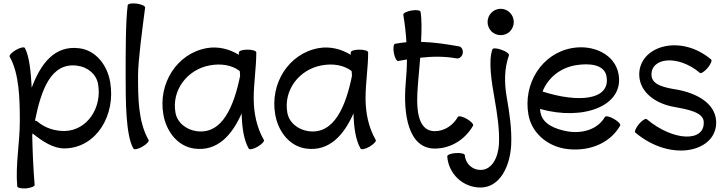

<svg xmlns="http://www.w3.org/2000/svg" viewBox="-20 -837 4215 1114"><path d="M36 -508C92 -410 95 -262 95 -133C95 -7 69 119 80 244C81 253 104 258 132 256C160 253 182 244 181 236C173 140 169 44 167 -51C168 -55 168 -59 169 -63C226 -17 290 26 358 24C539 20 653 -169 619 -362C602 -460 536 -545 440 -557C299 -575 217 -471 164 -328C159 -425 149 -515 124 -559C120 -566 96 -561 72 -547C48 -533 32 -516 36 -508ZM198 -131C194 -135 189 -137 183 -137C218 -311 274 -476 427 -456C487 -449 539 -408 549 -349C573 -213 487 -81 357 -77C299 -76 242 -94 198 -131Z M721 -807C709 -718 709 -536 709 -400C709 -255 709 -52 754 25C759 33 782 28 806 14C831 0 847 -18 842 -25C781 -132 781 -271 781 -400C781 -484 805 -662 822 -793C823 -802 802 -812 774 -816C746 -820 722 -815 721 -807Z M1511 -25C1469 -98 1452 -182 1452 -267C1452 -356 1467 -444 1467 -533C1467 -542 1444 -549 1416 -549C1388 -549 1366 -542 1366 -533C1366 -529 1366 -524 1366 -519C1310 -553 1246 -569 1181 -558C1005 -527 896 -351 928 -172C945 -74 1011 12 1107 25C1239 43 1325 -50 1382 -179C1384 -103 1393 -27 1423 25C1428 33 1451 28 1475 14C1499 0 1516 -18 1511 -25ZM1121 -76C1061 -84 1008 -125 998 -184C975 -314 1067 -435 1199 -458C1260 -469 1324 -461 1371 -425C1372 -416 1373 -406 1373 -396C1338 -224 1271 -55 1121 -76Z M2160 -25C2118 -98 2101 -182 2101 -267C2101 -356 2116 -444 2116 -533C2116 -542 2093 -549 2065 -549C2037 -549 2015 -542 2015 -533C2015 -529 2015 -524 2015 -519C1959 -553 1895 -569 1830 -558C1654 -527 1545 -351 1577 -172C1594 -74 1660 12 1756 25C1888 43 1974 -50 2031 -179C2033 -103 2042 -27 2072 25C2077 33 2100 28 2124 14C2148 0 2165 -18 2160 -25ZM1770 -76C1710 -84 1657 -125 1647 -184C1624 -314 1716 -435 1848 -458C1909 -469 1973 -461 2020 -425C2021 -416 2022 -406 2022 -396C1987 -224 1920 -55 1770 -76Z M2290 -483C2307 -486 2324 -489 2341 -492C2341 -446 2338 -401 2334 -355C2318 -172 2350 25 2503 25C2596 25 2679 -28 2725 -108C2729 -116 2713 -133 2689 -147C2665 -161 2641 -166 2637 -159C2609 -110 2559 -76 2503 -76C2396 -76 2394 -220 2405 -349C2409 -396 2414 -449 2418 -502C2489 -510 2560 -511 2630 -498C2646 -496 2661 -509 2665 -528C2668 -548 2658 -566 2643 -568C2570 -581 2497 -592 2423 -594C2427 -665 2427 -729 2420 -769C2418 -777 2395 -781 2367 -776C2339 -771 2318 -760 2320 -751C2329 -698 2335 -645 2338 -592C2316 -590 2294 -587 2272 -583C2264 -582 2260 -558 2265 -531C2270 -503 2281 -482 2290 -483Z M2961 -709C2961 -730 2953 -749 2939 -763C2925 -778 2905 -786 2885 -786C2865 -786 2845 -778 2831 -763C2817 -749 2809 -730 2809 -709C2809 -689 2817 -670 2831 -655C2845 -641 2865 -633 2885 -633C2905 -633 2925 -641 2939 -655C2953 -670 2961 -689 2961 -709ZM2837 -551C2812 -481 2833 -358 2850 -261C2865 -175 2879 -86 2875 -2C2871 74 2836 149 2768 149C2720 149 2680 112 2677 63C2676 55 2653 49 2625 51C2597 53 2575 61 2575 70C2582 172 2666 251 2768 251C2881 251 2940 127 2946 2C2950 -89 2936 -182 2920 -273C2906 -354 2905 -438 2933 -516C2936 -524 2917 -539 2890 -548C2864 -558 2840 -559 2837 -551Z M3578 -108C3583 -116 3567 -133 3542 -147C3518 -161 3495 -166 3490 -159C3448 -85 3357 -60 3271 -75C3201 -88 3128 -117 3116 -184C3115 -191 3114 -198 3113 -205C3365 -134 3602 -223 3569 -406C3549 -522 3422 -580 3299 -558C3123 -527 3014 -351 3046 -172C3064 -69 3150 6 3253 25C3381 47 3515 3 3578 -108ZM3317 -458C3398 -472 3487 -464 3499 -394C3524 -252 3328 -241 3128 -306C3158 -383 3228 -442 3317 -458Z M3666 -68C3879 111 4146 41 4135 -136C4128 -241 4018 -297 3908 -317C3841 -328 3762 -342 3760 -401C3756 -503 3913 -522 4041 -414C4048 -409 4068 -422 4086 -443C4104 -465 4113 -487 4106 -492C3924 -645 3683 -567 3689 -399C3693 -299 3787 -235 3890 -217C3966 -203 4060 -187 4063 -131C4071 -12 3888 -15 3732 -146C3725 -151 3705 -138 3687 -117C3669 -95 3660 -73 3666 -68Z"/></svg>

Font: Nupuram Medium
Style: Regular
Weight: 500
Designer: Santhosh Thottingal (santhosh.thottingal@gmail.com)
Foundry: SMC
Version: Version 1.000